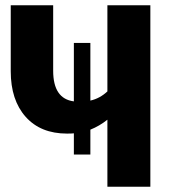

<svg xmlns="http://www.w3.org/2000/svg" viewBox="-20 -713 659 733"><path d="M390 -693H554V0H390V-256Q360 -232 325 -218V-123H262V-204Q254 -203 236 -203Q135 -203 78 -267Q21 -331 21 -441V-693H183V-443Q183 -336 262 -326V-549H325V-329Q361 -337 390 -364Z"/></svg>

Font: FiraGO
Style: Bold
Weight: 700
Designer: bBox Type
Foundry: bBox Type GmbH
Version: Version 1.001;PS 001.001;hotconv 1.0.88;makeotf.lib2.5.64775